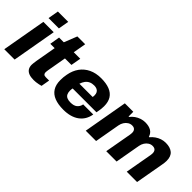

<svg xmlns="http://www.w3.org/2000/svg" viewBox="38 -1433 2153 2153"><g transform="rotate(45 1114.5 -356.0)"><path d="M120 -598 142 -724H306L284 -598ZM16 0 109 -527H273L180 0Z M492 12Q446 12 416 0Q386 -12 371 -35.5Q356 -59 356 -94Q356 -104 358 -120.5Q360 -137 364 -164L407 -408H338L358 -527H433L494 -681H618L591 -527H694L673 -408H570L530 -181Q529 -172 527.5 -161.5Q526 -151 526 -145Q526 -127 535.5 -117Q545 -107 568 -107H620L602 -5Q588 -1 568 3.5Q548 8 528 10Q508 12 492 12Z M963 12Q880 12 822.5 -10.5Q765 -33 735 -80Q705 -127 705 -199Q705 -224 707 -247.5Q709 -271 714 -294Q728 -370 767.5 -424.5Q807 -479 869.5 -509Q932 -539 1015 -539Q1095 -539 1149.5 -517.5Q1204 -496 1232 -452Q1260 -408 1260 -339Q1260 -320 1257.5 -294.5Q1255 -269 1247 -231H869Q867 -222 866 -211.5Q865 -201 865 -192Q865 -163 875 -142.5Q885 -122 907 -112Q929 -102 963 -102Q989 -102 1009 -107.5Q1029 -113 1043 -124.5Q1057 -136 1066.5 -152Q1076 -168 1079 -188H1239Q1231 -140 1208.5 -102.5Q1186 -65 1150.5 -39.5Q1115 -14 1068 -1Q1021 12 963 12ZM885 -322H1095Q1097 -329 1097.5 -336.5Q1098 -344 1098 -349Q1098 -375 1088.5 -392Q1079 -409 1060.5 -417.5Q1042 -426 1017 -426Q982 -426 956 -413.5Q930 -401 913 -378Q896 -355 885 -322Z M1308 0 1401 -527H1535V-452H1542Q1563 -479 1590.5 -498.5Q1618 -518 1650 -528.5Q1682 -539 1715 -539Q1772 -539 1808 -517.5Q1844 -496 1857 -452H1864Q1886 -479 1914 -498.5Q1942 -518 1973.5 -528.5Q2005 -539 2039 -539Q2111 -539 2150 -505.5Q2189 -472 2189 -402Q2189 -387 2187 -371Q2185 -355 2182 -338L2122 0H1958L2015 -319Q2016 -328 2017 -336Q2018 -344 2018 -351Q2018 -371 2011 -384Q2004 -397 1991.5 -403.5Q1979 -410 1960 -410Q1933 -410 1910 -395.5Q1887 -381 1871.5 -356.5Q1856 -332 1850 -300L1797 0H1633L1690 -319Q1691 -328 1692 -336.5Q1693 -345 1693 -351Q1693 -371 1686 -384Q1679 -397 1666.5 -403.5Q1654 -410 1635 -410Q1608 -410 1585 -395.5Q1562 -381 1546.5 -356.5Q1531 -332 1525 -300L1472 0Z"/></g></svg>

Font: Archivo SemiBold ExtraBold
Style: Italic
Weight: 800
Italic angle: -10°
Version: Version 2.001